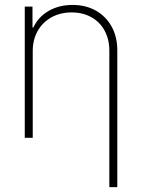

<svg xmlns="http://www.w3.org/2000/svg" viewBox="-20 -557 574 776"><path d="M112.3 0H80.1V-530.3H111.3V-446.3H115.2Q133.8 -487.8 176 -512.5Q218.3 -537.1 273.4 -537.1Q326.2 -537.1 367.2 -514.2Q408.2 -491.2 431.2 -449.5Q454.1 -407.7 454.1 -353.5V199.2H421.9V-352.5Q421.9 -397.9 402.8 -433.1Q383.8 -468.3 349.1 -487.5Q314.5 -506.8 269.5 -506.8Q224.1 -506.8 188.2 -487.1Q152.3 -467.3 132.3 -431.9Q112.3 -396.5 112.3 -350.6Z"/></svg>

Font: Pretendard Std Thin
Style: Regular
Weight: 100
Designer: Base glyphs from Inter by Rasmus Andersson; Hangeul glyphs from Noto Sans CJK(Source Han Sans) by Jang Soo-young and Kan
Foundry: Kil Hyung-jin
Version: Version 1.309